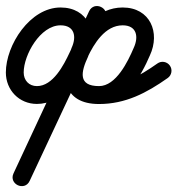

<svg xmlns="http://www.w3.org/2000/svg" viewBox="-40 -315 597 646"><path d="M215.3 -113.8C230.3 -106.8 248.2 -113.3 255.2 -128.3C291.2 -205.5 256.1 -289.8 163.7 -289.8C61 -289.8 -20.3 -163.5 -20.3 -71.2C-20.3 -11.9 24.4 34.7 84.2 34.7C167.1 34.7 217.4 -46 248.4 -112.4C270.1 -158.9 292.2 -205.3 314.1 -251.7C322.6 -269.7 313.3 -285.1 299.7 -291.5C286.1 -297.9 268.2 -295.2 259.8 -277.2C175 -95.3 90.3 86.5 5.5 268.3C-3 286.4 6.4 301.8 19.9 308.2C33.5 314.5 51.3 311.8 59.8 293.7C124.6 155.4 189.4 17.1 254.2 -121.3C254.2 -121.3 254.2 -121.3 254.2 -121.3C254.2 -121.3 254.2 -121.3 254.2 -121.3C276.1 -168.2 313.7 -229.8 372.7 -229.8C420.3 -229.8 427.3 -191.2 409.8 -153.7C409.8 -153.7 409.7 -153.5 409.6 -153.2C409.5 -153 409.4 -152.8 409.4 -152.8C390.6 -108.7 350.7 -25.3 293.2 -25.3C222 -25.3 232.1 -72.8 256.2 -124.3C264.6 -142.4 255.3 -157.8 241.7 -164.2C228.1 -170.5 210.3 -167.8 201.8 -149.7C160.2 -60.3 172 35 293 35C382.4 35 453.2 -2.3 524.3 -52.5C537.8 -62 541.1 -80.8 531.5 -94.3C522 -107.8 503.2 -111.1 489.7 -101.5C429 -58.7 369.5 -25 293 -25C220.7 -25 233 -74.7 256.2 -124.3C264.6 -142.4 255.3 -157.8 241.7 -164.2C228.1 -170.5 210.3 -167.8 201.8 -149.7C159.2 -58.3 174.5 34.7 293.2 34.7C381.2 34.7 434.5 -58.6 464.6 -129.2C464.6 -129.2 464.5 -129 464.4 -128.8C464.3 -128.5 464.2 -128.3 464.2 -128.3C500.2 -205.5 465.1 -289.8 372.7 -289.8C287.2 -289.8 232.6 -217 199.8 -146.7C199.8 -146.7 199.8 -146.7 199.8 -146.7C199.8 -146.7 199.8 -146.7 199.8 -146.7C135 -8.4 70.3 129.9 5.5 268.3C-3 286.4 6.4 301.8 20 308.1C33.6 314.5 51.4 311.8 59.8 293.7C144.6 111.9 229.4 -70 314.2 -251.8C322.6 -269.9 313.3 -285.3 299.7 -291.6C286.2 -298 268.4 -295.3 259.9 -277.3C237.9 -230.8 215.8 -184.4 194 -137.8C174.7 -96.3 138.3 -25.3 84.2 -25.3C57.4 -25.3 39.7 -44.8 39.7 -71.2C39.7 -129.9 95.3 -229.8 163.7 -229.8C211.3 -229.8 218.3 -191.2 200.8 -153.7C193.8 -138.7 200.3 -120.8 215.3 -113.8Z"/></svg>

Font: FRB American Cursive
Style: Bold Italic
Weight: 700
Italic angle: -25°
Version: Version 2.0;Modular Font Editor K font №1